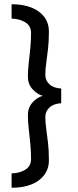

<svg xmlns="http://www.w3.org/2000/svg" viewBox="-20 -744 370 907"><path d="M34.8 74.9V142.9Q88.8 142.9 128.1 127.4Q167.4 111.9 189.2 82.4Q211 52.9 211 12.9Q211 -32.1 206.9 -68.2Q202.8 -104.4 198.5 -134.6Q194.1 -164.7 194.1 -191.7Q194.1 -217.7 213.6 -236.1Q233.1 -254.5 269.1 -256.3V-325.9Q233.1 -327.6 213.6 -345.8Q194.1 -363.9 194.1 -389.9Q194.1 -416.9 198.5 -447Q202.8 -477.2 206.9 -513.6Q211 -550 211 -594Q211 -635 189.2 -664Q167.4 -693 128.1 -708.5Q88.8 -724 34.8 -724V-655.9Q69.8 -655.9 98.2 -639.4Q126.7 -622.9 126.7 -587.9Q126.7 -552.9 123.2 -516.3Q119.7 -479.8 115.7 -445.4Q111.7 -411.1 111.7 -382.1Q111.7 -347.1 133.2 -323.1Q154.8 -299.1 181.8 -291.1Q154.8 -284.1 133.2 -259.6Q111.7 -235.1 111.7 -200.1Q111.7 -171.1 115.7 -136.4Q119.7 -101.8 123.2 -65Q126.7 -28.1 126.7 6.9Q126.7 41.9 98.2 58.4Q69.8 74.9 34.8 74.9Z"/></svg>

Font: Ancizar Sans Thin
Style: Regular
Weight: 100
Designer: Cesar Puertas, Viviana Monsalve, Julian Moncada, Julian Prieto, Jose Castro, Mariel Hernandez, Felipe Aragon, Sara Alarc
Version: Version 8.100